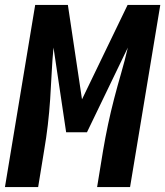

<svg xmlns="http://www.w3.org/2000/svg" viewBox="-29 -755 667 775"><path d="M-9 0 113 -735H245L302 -354L486 -735H618L496 0H363L387 -147Q396 -200 407 -252Q418 -304 431.5 -356Q445 -408 460 -459.5Q475 -511 487 -563L322 -221H238L187 -563Q182 -511 179.5 -459Q177 -407 173.5 -354.5Q170 -302 164 -250.5Q158 -199 149 -147L125 0Z"/></svg>

Font: Iosevka Curly XBdExObl
Style: Regular
Weight: 800
Width: 7
Italic angle: -9°
Monospace: yes
Designer: Belleve Invis
Foundry: Belleve Invis
Version: Version 11.1.0; ttfautohint (v1.8.3)